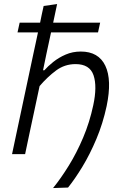

<svg xmlns="http://www.w3.org/2000/svg" viewBox="-20 -761 603 948"><path d="M242 167.5Q280.5 120 319.5 57Q358.5 -6 390.5 -81.5Q422.5 -157 440.5 -241.5Q460.5 -334.5 441.8 -389.5Q423 -444.5 353 -444.5Q299.5 -444.5 257 -413Q214.5 -381.5 175.5 -336L150 -216.5Q137.5 -158 126.5 -106.8Q115.5 -55.5 104 0H39.5Q51.5 -55.5 62.2 -107.2Q73 -159 86 -219L144.5 -494Q150.5 -521 156.2 -548Q162 -575 167.5 -601H66.5L77 -649H178Q182 -670 186.5 -690.8Q191 -711.5 195.5 -731.5L262 -741Q252 -694.5 242.5 -649H474.5L464 -601H232Q221 -549.5 209 -494L192.5 -414H199Q216 -433.5 242.8 -455Q269.5 -476.5 304 -491.5Q338.5 -506.5 379 -506.5Q466.5 -506.5 500 -436.5Q533.5 -366.5 506.5 -237Q488 -151 456 -75Q424 1 386.8 62.2Q349.5 123.5 316 165Z"/></svg>

Font: Commissioner Light
Style: Italic
Weight: 300
Italic angle: -12°
Designer: Kostas Bartsokas
Foundry: Kostas Bartsokas
Version: Version 1.000; ttfautohint (v1.8.3)